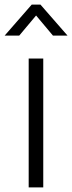

<svg xmlns="http://www.w3.org/2000/svg" viewBox="-53 -810 312 830"><path d="M71 0V-557H134V0ZM-33 -656 84 -790H122L239 -656H176L103 -743L30 -656Z"/></svg>

Font: BDO Grotesk Light
Style: Regular
Weight: 300
Designer: Deni Anggara
Foundry: Lokal Container
Version: Version 2.000